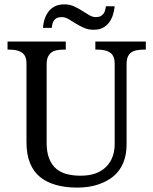

<svg xmlns="http://www.w3.org/2000/svg" viewBox="-20 -852 705 882"><path d="M334.5 9.8Q280.8 9.8 237.3 -2.4Q193.8 -14.6 164.1 -38.8Q134.3 -63 117.9 -102.8Q101.6 -142.6 101.6 -200.2V-559.6Q101.6 -580.1 95.7 -592.5Q89.8 -605 78.6 -611.8Q67.4 -618.7 53.7 -621.3Q40 -624 24.4 -624H14.6V-661.1H282.2V-624H270.5Q254.4 -624 240.5 -621.3Q226.6 -618.7 216.6 -611.3Q206.5 -604 200.4 -591.1Q194.3 -578.1 194.3 -555.2V-194.3Q194.3 -153.8 205.6 -124.5Q216.8 -95.2 237.5 -77.4Q258.3 -59.6 287.1 -52.2Q315.9 -44.9 349.6 -44.9Q390.1 -44.9 418.9 -55.4Q447.8 -65.9 467.5 -85.7Q487.3 -105.5 497.1 -132.1Q506.8 -158.7 506.8 -189.9V-559.6Q506.8 -580.1 500.7 -592.5Q494.6 -605 483.6 -611.8Q472.7 -618.7 458.5 -621.3Q444.3 -624 429.7 -624H418V-661.1H649.9V-624H638.2Q623 -624 608.4 -621.3Q593.8 -618.7 583.3 -611.3Q572.8 -604 567.1 -591.1Q561.5 -578.1 561.5 -555.2V-188Q561.5 -141.6 546.6 -105Q531.7 -68.4 503.2 -43.9Q474.6 -19.5 432.1 -4.9Q389.6 9.8 334.5 9.8ZM419.9 -773.4Q434.6 -773.4 442.6 -778.1Q450.7 -782.7 455.8 -789.6Q460.9 -796.4 462.9 -805.4Q464.8 -814.5 466.8 -823.2H506.8Q504.9 -803.2 498.8 -783.7Q492.7 -764.2 481.2 -748.8Q469.7 -733.4 452.6 -724.4Q435.5 -715.3 409.2 -715.3Q385.3 -715.3 365.2 -724.4Q345.2 -733.4 327.6 -744.1Q310.1 -754.9 294.9 -764.2Q279.8 -773.4 263.7 -773.4Q250 -773.4 241.7 -769.5Q233.4 -765.6 228.3 -758.5Q223.1 -751.5 220.9 -742.7Q218.8 -733.9 217.8 -724.1H177.7Q178.7 -745.1 185.1 -764.4Q191.4 -783.7 202.9 -798.8Q214.4 -814 232.4 -823Q250.5 -832 275.9 -832Q299.8 -832 319.6 -823Q339.4 -814 356.9 -802.7Q374.5 -791.5 389.9 -782.5Q405.3 -773.4 419.9 -773.4Z"/></svg>

Font: MUA Office
Style: Regular
Weight: 400
Designer: Khon Soe Zaw Thu
Foundry: Myanmar Unicode
Version: Version 2.10 June 24, 2017